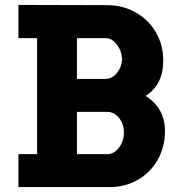

<svg xmlns="http://www.w3.org/2000/svg" viewBox="-20 -761 717 781"><path d="M651 -229Q651 -163 621.5 -111Q592 -59 540.5 -29.5Q489 0 427 0H55V-134H131V-606H55V-741L416 -740Q481 -740 533.5 -709.5Q586 -679 615 -628Q644 -577 644 -516Q644 -415 572 -371Q651 -321 651 -229ZM293 -606V-440H409Q436 -440 456 -465Q476 -490 476 -521Q476 -552 456 -579Q436 -606 409 -606ZM484 -221Q484 -257 464 -281.5Q444 -306 416 -306H293V-134H416Q444 -134 464 -160.5Q484 -187 484 -221Z"/></svg>

Font: Arvo
Style: Bold
Weight: 700
Designer: Anton Koovit (Cyrillic Expansion: Cyreal)
Foundry: Anton Koovit, Yassin Baggar
Version: Version 3.000